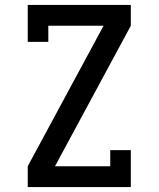

<svg xmlns="http://www.w3.org/2000/svg" viewBox="-20 -755 640 775"><path d="M92 0V-84L398 -651H175V-586H92V-735H508V-651L202 -84H425V-149H508V0Z"/></svg>

Font: Iosevka HT Medium Extended
Style: Regular
Weight: 500
Width: 7
Monospace: yes
Designer: Belleve Invis
Foundry: Belleve Invis
Version: Version 32.3.0; ttfautohint (v1.8.4)